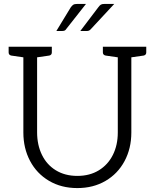

<svg xmlns="http://www.w3.org/2000/svg" viewBox="-20 -949 789 978"><path d="M725 -682Q725 -669 712 -666L649 -657V-274Q649 -193 614.5 -128.5Q580 -64 517.5 -27.5Q455 9 374 9Q292 9 229.5 -28Q167 -65 133 -129.5Q99 -194 99 -274V-657L37 -666Q24 -669 24 -682V-711H244V-682Q244 -669 231 -666L169 -657V-275Q169 -211 193.5 -160.5Q218 -110 264.5 -81.5Q311 -53 374 -53Q437 -53 483.5 -81.5Q530 -110 555 -160Q580 -210 580 -274V-657L518 -666Q504 -669 504 -682V-711H725ZM418 -929 318 -802Q314 -795 308.5 -793Q303 -791 294 -791H267L340 -911Q347 -921 353.5 -925Q360 -929 374 -929ZM562 -929 444 -802Q439 -796 434 -793.5Q429 -791 421 -791H389L480 -911Q488 -922 494 -925.5Q500 -929 513 -929Z"/></svg>

Font: Aleo Light
Style: Regular
Weight: 300
Designer: Alessio Laiso
Foundry: Alessio Laiso
Version: Version 2.000